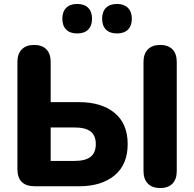

<svg xmlns="http://www.w3.org/2000/svg" viewBox="-20 -941 981 970"><path d="M156 0Q68 0 68 -87V-628Q68 -669 90 -691.5Q112 -714 152 -714Q193 -714 214.5 -691.5Q236 -669 236 -628V-425H379Q493 -425 559 -370.5Q625 -316 625 -213Q625 -110 559 -55Q493 0 379 0ZM236 -128H356Q412 -128 438 -149Q464 -170 464 -213Q464 -256 438 -276.5Q412 -297 356 -297H236ZM789 9Q749 9 727 -13.5Q705 -36 705 -77V-628Q705 -669 727 -691.5Q749 -714 789 -714Q830 -714 851.5 -691.5Q873 -669 873 -628V-77Q873 -36 851.5 -13.5Q830 9 789 9ZM571 -772Q535 -772 515.5 -791.5Q496 -811 496 -846Q496 -882 515.5 -901.5Q535 -921 571 -921Q606 -921 626 -901.5Q646 -882 646 -846Q646 -811 626.5 -791.5Q607 -772 571 -772ZM370 -772Q334 -772 314.5 -791.5Q295 -811 295 -846Q295 -882 314.5 -901.5Q334 -921 370 -921Q406 -921 425.5 -901.5Q445 -882 445 -846Q445 -811 425.5 -791.5Q406 -772 370 -772Z"/></svg>

Font: Chiron GoRound TC EB
Style: Regular
Weight: 700
Designer: Ryoko NISHIZUKA 西塚涼子 (kana, bopomofo & ideographs); Paul D. Hunt (Latin, Greek & Cyrillic); Sandoll Communications 산돌커뮤니
Foundry: Adobe
Version: Version 1.000;hotconv 1.1.1;makeotfexe 2.6.0